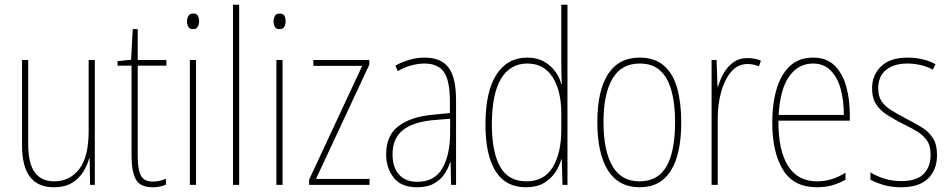

<svg xmlns="http://www.w3.org/2000/svg" viewBox="-20 -780 4011 810"><path d="M380 -527V0H360L358 -112H356Q348 -82 330.5 -54Q313 -26 283 -8Q253 10 207 10Q73 10 73 -166V-527H99V-173Q99 -90 127 -52.5Q155 -15 208 -15Q274 -15 314 -66.5Q354 -118 354 -227V-527Z M625 -14Q641 -14 655 -17.5Q669 -21 680 -26V-1Q668 4 655 7Q642 10 624 10Q571 10 553 -23.5Q535 -57 535 -120V-503H476V-522L533 -528L540 -657H561V-527H682V-503H561V-119Q561 -66 574 -40Q587 -14 625 -14Z M795 -723Q810 -723 815 -713Q820 -703 820 -691Q820 -676 814 -666.5Q808 -657 794 -657Q780 -657 774.5 -667Q769 -677 769 -690Q769 -702 774.5 -712.5Q780 -723 795 -723ZM807 -527V0H781V-527Z M989 0H963V-760H989Z M1160 -723Q1175 -723 1180 -713Q1185 -703 1185 -691Q1185 -676 1179 -666.5Q1173 -657 1159 -657Q1145 -657 1139.5 -667Q1134 -677 1134 -690Q1134 -702 1139.5 -712.5Q1145 -723 1160 -723ZM1172 -527V0H1146V-527Z M1539 0H1284V-22L1508 -502H1302V-527H1538V-507L1313 -25H1539Z M1771 -537Q1840 -537 1872 -495.5Q1904 -454 1904 -356V0H1883L1881 -96H1879Q1871 -69 1854.5 -45Q1838 -21 1810.5 -5.5Q1783 10 1740 10Q1672 10 1640.5 -31Q1609 -72 1609 -129Q1609 -208 1660.5 -247.5Q1712 -287 1805 -296L1878 -303V-351Q1878 -441 1852.5 -476.5Q1827 -512 1771 -512Q1747 -512 1718.5 -505Q1690 -498 1658 -480L1648 -503Q1676 -519 1708 -528Q1740 -537 1771 -537ZM1805 -273Q1722 -265 1679 -230.5Q1636 -196 1636 -129Q1636 -74 1663.5 -43.5Q1691 -13 1740 -13Q1814 -13 1846.5 -70.5Q1879 -128 1879 -220V-279Z M2199 10Q2113 10 2070.5 -58Q2028 -126 2028 -255Q2028 -393 2074 -465Q2120 -537 2205 -537Q2245 -537 2274.5 -520.5Q2304 -504 2322.5 -478.5Q2341 -453 2348 -425H2350Q2349 -448 2348.5 -469Q2348 -490 2348 -511V-760H2374V0H2353L2350 -108H2348Q2340 -79 2322 -52Q2304 -25 2274 -7.5Q2244 10 2199 10ZM2201 -15Q2275 -15 2311.5 -74Q2348 -133 2348 -234V-300Q2348 -398 2311 -455Q2274 -512 2205 -512Q2132 -512 2093.5 -447.5Q2055 -383 2055 -255Q2055 -140 2089.5 -77.5Q2124 -15 2201 -15Z M2854 -264Q2854 -131 2810.5 -60.5Q2767 10 2679 10Q2590 10 2545 -61Q2500 -132 2500 -265Q2500 -397 2545 -467Q2590 -537 2679 -537Q2742 -537 2781 -503Q2820 -469 2837 -407.5Q2854 -346 2854 -264ZM2526 -265Q2526 -146 2563 -80.5Q2600 -15 2678 -15Q2756 -15 2792 -78.5Q2828 -142 2828 -265Q2828 -339 2813.5 -394.5Q2799 -450 2766.5 -481Q2734 -512 2679 -512Q2601 -512 2563.5 -447.5Q2526 -383 2526 -265Z M3134 -535Q3148 -535 3162.5 -532.5Q3177 -530 3190 -524L3182 -500Q3173 -504 3160.5 -507Q3148 -510 3134 -510Q3092 -510 3064 -476.5Q3036 -443 3022 -391Q3008 -339 3008 -283V0H2982V-527H3003L3007 -414H3009Q3017 -442 3032.5 -470Q3048 -498 3073 -516.5Q3098 -535 3134 -535Z M3410 -537Q3467 -537 3501 -503.5Q3535 -470 3550 -415.5Q3565 -361 3565 -298V-271H3264Q3263 -147 3304 -81Q3345 -15 3426 -15Q3458 -15 3486.5 -23.5Q3515 -32 3547 -51V-22Q3521 -7 3491.5 1.5Q3462 10 3426 10Q3328 10 3283 -64Q3238 -138 3238 -263Q3238 -343 3256.5 -405Q3275 -467 3313 -502Q3351 -537 3410 -537ZM3410 -512Q3348 -512 3309.5 -458Q3271 -404 3265 -295H3540Q3540 -356 3526.5 -405Q3513 -454 3484 -483Q3455 -512 3410 -512Z M3933 -126Q3933 -64 3895.5 -27Q3858 10 3782 10Q3740 10 3706.5 0Q3673 -10 3652 -22V-53Q3679 -36 3712.5 -26Q3746 -16 3782 -16Q3846 -16 3876 -45.5Q3906 -75 3906 -128Q3906 -164 3891.5 -186Q3877 -208 3851.5 -224Q3826 -240 3792 -256Q3755 -275 3724.5 -294Q3694 -313 3676.5 -339.5Q3659 -366 3659 -408Q3659 -463 3697 -500Q3735 -537 3809 -537Q3843 -537 3873.5 -529.5Q3904 -522 3927 -509L3915 -486Q3895 -498 3866 -505Q3837 -512 3808 -512Q3752 -512 3718.5 -485.5Q3685 -459 3685 -407Q3685 -374 3699 -353Q3713 -332 3738.5 -316Q3764 -300 3798 -282Q3835 -263 3865.5 -245Q3896 -227 3914.5 -199.5Q3933 -172 3933 -126Z"/></svg>

Font: Noto Sans Tamil Condensed Thin
Style: Regular
Weight: 100
Width: 3
Designer: Jelle Bosma - Monotype Design Team
Foundry: Monotype Imaging Inc.
Version: Version 2.004; ttfautohint (v1.8.4.7-5d5b)